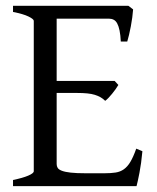

<svg xmlns="http://www.w3.org/2000/svg" viewBox="-20 -635 536 655"><path d="M465.8 -119.1Q461.9 -77.1 455.8 -45.7Q449.7 -14.2 445.8 0H24.4V-21Q57.6 -27.8 76.4 -35.9Q95.2 -43.9 95.2 -50.8V-564Q95.2 -569.8 77.4 -578.6Q59.6 -587.4 24.4 -594.2V-615.2H418L434.1 -603Q433.1 -590.3 431.2 -575.2Q429.2 -560.1 426.3 -544.9Q423.3 -529.8 420.2 -516.1Q417 -502.4 414.1 -493.2H392.1Q391.1 -515.6 387.9 -530.8Q384.8 -545.9 379.9 -554.9Q375 -564 367.9 -567.6Q360.8 -571.3 352.1 -571.3H173.3V-358.9H371.1L383.8 -345.2Q379.9 -338.4 374.3 -330.6Q368.7 -322.8 362.5 -315.2Q356.4 -307.6 350.3 -301.3Q344.2 -294.9 338.9 -291Q331.5 -298.3 323 -303.2Q314.5 -308.1 303.5 -311.5Q292.5 -314.9 277.6 -316.4Q262.7 -317.9 242.2 -317.9H173.3V-75.2Q173.3 -67.9 176.8 -62.3Q180.2 -56.6 190.9 -52.5Q201.7 -48.3 221.2 -46.1Q240.7 -43.9 272.9 -43.9H335.9Q358.4 -43.9 374.3 -46.4Q390.1 -48.8 402.3 -57.4Q414.6 -65.9 424.6 -82.5Q434.6 -99.1 444.8 -127.9Z"/></svg>

Font: Gentium Plus APac
Style: Regular
Weight: 400
Designer: J. Victor Gaultney, Annie Olsen, Iska Routamaa, Becca Hirsbrunner
Foundry: SIL International
Version: Version 5.000